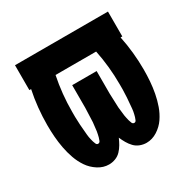

<svg xmlns="http://www.w3.org/2000/svg" viewBox="-126 -637 752 762"><g transform="rotate(-30 250.0 -256.0)"><path d="M164 8Q138 8 114.5 -7Q91 -22 76 -44Q61 -66 52 -91.5Q43 -117 38 -143.5Q33 -170 31 -196.5Q29 -223 29 -250Q29 -289 33 -328.5Q37 -368 45 -406H37V-520H463V-406H455Q463 -368 467 -328.5Q471 -289 471 -250Q471 -223 469 -196.5Q467 -170 462 -143.5Q457 -117 448 -91.5Q439 -66 424 -44Q409 -22 385.5 -7Q362 8 336 8Q321 8 306.5 2.5Q292 -3 281.5 -14Q271 -25 263.5 -38Q256 -51 250 -65Q244 -51 236.5 -38Q229 -25 218.5 -14Q208 -3 193.5 2.5Q179 8 164 8ZM167 -85Q174 -85 177 -92Q180 -99 181.5 -105Q183 -111 184.5 -117.5Q186 -124 187 -130.5Q188 -137 188.5 -143.5Q189 -150 190 -156.5Q191 -163 191.5 -169.5Q192 -176 192 -182.5Q192 -189 192.5 -195.5Q193 -202 193 -208.5Q193 -215 193.5 -221.5Q194 -228 194 -234.5Q194 -241 194 -247.5Q194 -254 194 -260V-338H306V-260Q306 -254 306 -247.5Q306 -241 306 -234.5Q306 -228 306.5 -221.5Q307 -215 307 -208.5Q307 -202 307.5 -195.5Q308 -189 308 -182.5Q308 -176 308.5 -169.5Q309 -163 310 -156.5Q311 -150 311.5 -143.5Q312 -137 313 -130.5Q314 -124 315.5 -117.5Q317 -111 318.5 -105Q320 -99 323 -92Q326 -85 333 -85Q339 -85 342 -91.5Q345 -98 346.5 -103.5Q348 -109 349.5 -115Q351 -121 352 -127Q353 -133 353.5 -139Q354 -145 354.5 -151Q355 -157 355.5 -163Q356 -169 356.5 -175Q357 -181 357.5 -187Q358 -193 358 -199Q358 -205 358.5 -211Q359 -217 359 -223Q359 -229 359 -235Q359 -241 359 -247Q359 -287 355 -327Q351 -367 343 -406H157Q149 -367 145 -327Q141 -287 141 -247Q141 -241 141 -235Q141 -229 141 -223Q141 -217 141.5 -211Q142 -205 142 -199Q142 -193 142.5 -187Q143 -181 143.5 -175Q144 -169 144.5 -163Q145 -157 145.5 -151Q146 -145 146.5 -139Q147 -133 148 -127Q149 -121 150.5 -115Q152 -109 153.5 -103.5Q155 -98 158 -91.5Q161 -85 167 -85Z"/></g></svg>

Font: Iosevka Curly Heavy
Style: Regular
Weight: 900
Monospace: yes
Designer: Belleve Invis
Foundry: Belleve Invis
Version: Version 22.1.2; ttfautohint (v1.8.4)